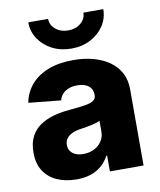

<svg xmlns="http://www.w3.org/2000/svg" viewBox="-86 -827 754 905"><g transform="rotate(-10 291.5 -374.5)"><path d="M208 9.8Q155.8 9.8 115.2 -8.1Q74.7 -25.9 51.8 -61Q28.8 -96.2 28.8 -149.9Q28.8 -194.8 44.7 -225.6Q60.5 -256.3 88.6 -275.6Q116.7 -294.9 153.3 -305.2Q189.9 -315.4 231.4 -318.8Q277.8 -322.8 306.2 -327.4Q334.5 -332 347.2 -341.1Q359.9 -350.1 359.9 -366.2V-368.7Q359.9 -386.7 351.1 -399.7Q342.3 -412.6 325.9 -419.4Q309.6 -426.3 286.1 -426.3Q262.7 -426.3 244.9 -419.2Q227.1 -412.1 215.6 -399.4Q204.1 -386.7 200.2 -369.6L45.4 -385.3Q54.7 -434.1 85.7 -470.5Q116.7 -506.8 168 -526.9Q219.2 -546.9 289.1 -546.9Q340.8 -546.9 384.8 -534.9Q428.7 -522.9 461.2 -499.8Q493.7 -476.6 511.5 -442.9Q529.3 -409.2 529.3 -365.2V0H368.2V-75.7H364.3Q349.6 -47.9 327.4 -28.8Q305.2 -9.8 275.4 0Q245.6 9.8 208 9.8ZM259.8 -102.5Q288.1 -102.5 311.3 -114Q334.5 -125.5 347.9 -145.8Q361.3 -166 361.3 -192.4V-243.7Q354.5 -239.7 343.8 -236.6Q333 -233.4 320.3 -230.5Q307.6 -227.5 294.2 -225.3Q280.8 -223.1 268.1 -221.2Q243.7 -217.8 226.1 -209.5Q208.5 -201.2 199.2 -188.5Q189.9 -175.8 189.9 -157.7Q189.9 -140.1 199 -127.7Q208 -115.2 223.6 -108.9Q239.3 -102.5 259.8 -102.5ZM291 -601.6Q239.7 -601.6 199.2 -622.6Q158.7 -643.6 135 -679.2Q111.3 -714.8 111.3 -758.8H206.1Q206.1 -729 230.5 -708.7Q254.9 -688.5 291 -688.5Q326.7 -688.5 350.8 -708.7Q375 -729 375 -758.8H470.2Q470.2 -714.8 446.5 -679.2Q422.9 -643.6 382.3 -622.6Q341.8 -601.6 291 -601.6Z"/></g></svg>

Font: Inter 18pt ExtraBold
Style: Regular
Weight: 800
Designer: Rasmus Andersson
Foundry: rsms
Version: Version 4.001;git-66647c0bb